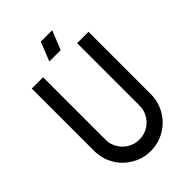

<svg xmlns="http://www.w3.org/2000/svg" viewBox="-247 -949 1049 1049"><g transform="rotate(-45 278.0 -424.0)"><path d="M277.8 0Q232.4 0 192.4 -17.3Q152.3 -34.7 122.6 -64.2Q92.8 -93.8 75.7 -133.8Q58.6 -173.8 58.6 -219.2V-701.7H146V-219.2Q146 -191.9 156.5 -168.2Q167 -144.5 184.8 -126.7Q202.6 -108.9 226.6 -98.6Q250.5 -88.4 277.8 -88.4Q304.7 -88.4 328.6 -98.6Q352.5 -108.9 370.6 -126.7Q388.7 -144.5 398.9 -168.2Q409.2 -191.9 409.2 -219.2V-701.7H497.1V-219.2Q497.1 -173.8 479.7 -133.8Q462.4 -93.8 432.9 -64.2Q403.3 -34.7 363.3 -17.3Q323.2 0 277.8 0ZM274.9 -848.1H362.8L318.8 -738.3H231Z"/></g></svg>

Font: Aeronef
Style: Regular
Weight: 400
Designer: Peter Wiegel - CAT-Fonts Germany
Foundry: CAT-Fonts, Peter Wiegel
Version: Version 0.002